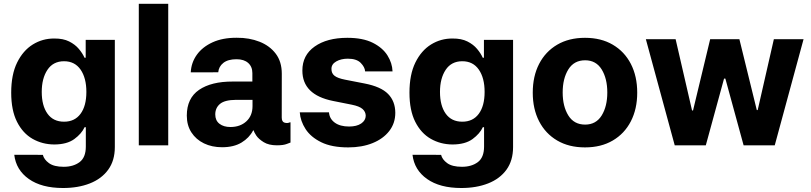

<svg xmlns="http://www.w3.org/2000/svg" viewBox="-20 -747 4171 987"><path d="M304 219.5Q193.9 219.5 128.2 173.1Q62.5 126.8 53.3 48.7L200.3 49Q206 72.8 231.7 91.6Q257.5 110.4 307.5 110.4Q356.9 110.4 389 86.5Q421.2 62.5 421.2 6.4V-93H414.8Q399.5 -59.7 361.9 -32.1Q324.2 -4.6 259.2 -4.3Q197.8 -4.6 147.5 -33.2Q97.3 -61.8 67.5 -120.7Q37.6 -179.7 37.6 -270.6Q37.6 -363.6 68 -425.4Q98.4 -487.2 148.6 -518.3Q198.9 -549.4 258.9 -549Q304.7 -549.4 335.4 -533.9Q366.1 -518.5 385.3 -495.6Q404.5 -472.7 414.4 -450.3H420.5V-541.9H570.3V8.9Q570.3 78.5 536.2 125.4Q502.1 172.2 442.1 195.8Q382.1 219.5 304 219.5ZM309.3 -121.4Q364 -121.4 394 -161.9Q424 -202.4 424 -274.5Q424 -346.2 394.2 -389.2Q364.3 -432.2 309.3 -432.2Q253.2 -432.2 223.9 -388.1Q194.6 -344.1 194.6 -274.5Q194.6 -203.8 224.1 -162.6Q253.6 -121.4 309.3 -121.4Z M844.8 -727.3V0H693.5V-727.3Z M1121.4 9.9Q1069.6 9.9 1028.6 -9.9Q987.6 -29.8 964 -66.2Q940.3 -102.6 940.3 -152.7Q940.3 -241.8 1003.2 -285Q1066.1 -328.1 1176.1 -327.8H1277.3V-371.4Q1277.3 -404.1 1255.9 -423.3Q1234.4 -442.5 1195.7 -442.5Q1152 -442.5 1128.2 -423.7Q1104.4 -404.8 1101.9 -375.4L960.6 -375Q963.1 -425.1 991.8 -465.4Q1020.6 -505.7 1072.8 -529.5Q1125 -553.3 1197.1 -552.9Q1261.7 -553.3 1314.3 -532.5Q1366.8 -511.7 1397.7 -470.7Q1428.6 -429.7 1428.6 -368.3L1428.3 -142.8Q1428.3 -120.4 1443.2 -116.3Q1458.1 -112.2 1470.5 -118.3H1473.4V-14.2Q1471.9 -14.2 1454.5 -7.1Q1437.1 0 1403.4 0Q1361.9 0 1335.8 -16Q1309.7 -32 1297.4 -50.2Q1285.2 -68.5 1285.2 -75.3V-76H1280.9Q1261.4 -38.4 1221.6 -14.2Q1181.8 9.9 1121.4 9.9ZM1164.4 -94.1Q1214.8 -94.1 1246.4 -123.2Q1278.1 -152.3 1278.1 -201.7V-233.7H1192.8Q1135.3 -233.3 1111 -212.9Q1086.6 -192.5 1086.6 -158.7Q1086.6 -127.5 1108.1 -110.8Q1129.6 -94.1 1164.4 -94.1Z M1997.9 -380H1856.9Q1855.8 -401.6 1834.5 -423.5Q1813.2 -445.3 1768.1 -445.3Q1733 -445.3 1708.3 -431.1Q1683.6 -416.9 1683.9 -392.8Q1683.6 -370 1699.8 -357.4Q1715.9 -344.8 1753.9 -337.4L1854.4 -317.8Q1938.2 -301.5 1975 -264Q2011.7 -226.6 2012.1 -167.3Q2012.1 -113.6 1981 -73.5Q1949.9 -33.4 1895.4 -11.4Q1840.9 10.7 1770.2 10.7Q1685.4 10.7 1631.4 -15.8Q1577.4 -42.3 1550.8 -83.6Q1524.1 -125 1521 -169.4H1671.2Q1673.7 -136.4 1701 -116.5Q1728.3 -96.6 1774.5 -96.6Q1813.9 -96.6 1836.8 -112.2Q1859.7 -127.8 1860.1 -152Q1859.7 -172.6 1843.6 -186.8Q1827.4 -201 1788.4 -208.8L1692.1 -228Q1534.1 -259.6 1534.4 -384.2Q1534.1 -463.1 1597.5 -507.8Q1660.9 -552.6 1765.6 -552.6Q1845.2 -552.6 1896 -527.2Q1946.7 -501.8 1971.6 -462.4Q1996.4 -422.9 1997.9 -380Z M2351.2 219.5Q2241.1 219.5 2175.4 173.1Q2109.7 126.8 2100.5 48.7L2247.5 49Q2253.2 72.8 2278.9 91.6Q2304.7 110.4 2354.8 110.4Q2404.1 110.4 2436.3 86.5Q2468.4 62.5 2468.4 6.4V-93H2462Q2446.7 -59.7 2409.1 -32.1Q2371.4 -4.6 2306.5 -4.3Q2245 -4.6 2194.8 -33.2Q2144.5 -61.8 2114.7 -120.7Q2084.9 -179.7 2084.9 -270.6Q2084.9 -363.6 2115.2 -425.4Q2145.6 -487.2 2195.8 -518.3Q2246.1 -549.4 2306.1 -549Q2351.9 -549.4 2382.6 -533.9Q2413.4 -518.5 2432.5 -495.6Q2451.7 -472.7 2461.6 -450.3H2467.7V-541.9H2617.5V8.9Q2617.5 78.5 2583.5 125.4Q2549.4 172.2 2489.3 195.8Q2429.3 219.5 2351.2 219.5ZM2356.5 -121.4Q2411.2 -121.4 2441.2 -161.9Q2471.2 -202.4 2471.2 -274.5Q2471.2 -346.2 2441.4 -389.2Q2411.6 -432.2 2356.5 -432.2Q2300.4 -432.2 2271.1 -388.1Q2241.8 -344.1 2241.8 -274.5Q2241.8 -203.8 2271.3 -162.6Q2300.8 -121.4 2356.5 -121.4Z M2987.2 10.7Q2904.5 10.7 2844.3 -24.7Q2784.1 -60 2751.4 -123.4Q2718.7 -186.8 2718.7 -270.6Q2718.7 -355.1 2751.4 -418.5Q2784.1 -481.9 2844.3 -517.2Q2904.5 -552.6 2987.2 -552.6Q3070 -552.6 3130.1 -517.2Q3190.3 -481.9 3223 -418.5Q3255.7 -355.1 3255.7 -270.6Q3255.7 -186.8 3223 -123.4Q3190.3 -60 3130.1 -24.7Q3070 10.7 2987.2 10.7ZM2987.9 -106.5Q3044 -106.5 3073 -153.4Q3101.9 -200.3 3101.9 -271.7Q3101.9 -343 3073 -390.1Q3044 -437.1 2987.9 -437.1Q2930.8 -437.1 2901.6 -390.1Q2872.5 -343 2872.5 -271.7Q2872.5 -200.3 2901.6 -153.4Q2930.8 -106.5 2987.9 -106.5Z M3448.5 0 3300.1 -545.5H3453.1L3537.6 -179H3542.6L3630.7 -545.5H3780.9L3870.4 -181.1H3875L3958.1 -545.5H4110.8L3962.7 0H3802.6L3708.8 -343H3702.1L3608.3 0Z"/></svg>

Font: Inter Zeller
Style: Bold
Weight: 700
Designer: Rasmus Andersson; Joe Bland
Foundry: zeller
Version: Version 3.015;git-dec3a8cb1